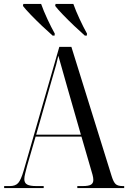

<svg xmlns="http://www.w3.org/2000/svg" viewBox="-20 -951 648 971"><path d="M1 0V-10H30Q58 -10 72 -25.5Q86 -41 100 -89L280 -714H341L545 -59Q554 -30 565 -20Q576 -10 600 -10H608V0H371V-10H398Q429 -10 440.5 -17.5Q452 -25 452 -41Q452 -52 448 -67Q444 -82 439 -98L392 -260H160L117 -112Q112 -92 107.5 -74.5Q103 -57 103 -45Q103 -26 117 -18Q131 -10 164 -10H201V0ZM163 -270H389L321 -507Q302 -574 292 -609.5Q282 -645 275 -669Q269 -642 264 -623.5Q259 -605 253 -585.5Q247 -566 239 -537ZM246 -771Q222 -792 192 -820.5Q162 -849 135.5 -876.5Q109 -904 96 -921L98 -931H188Q200 -897 219.5 -855Q239 -813 257 -781L256 -771ZM409 -771Q385 -792 355 -820.5Q325 -849 298.5 -876.5Q272 -904 259 -921L261 -931H351Q363 -897 382.5 -855Q402 -813 420 -781L419 -771Z"/></svg>

Font: Noto Serif Display Condensed
Style: Regular
Weight: 400
Width: 3
Designer: Monotype Design Team
Foundry: Monotype Imaging Inc.
Version: Version 2.009